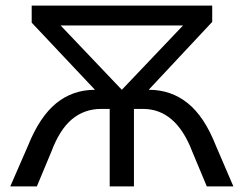

<svg xmlns="http://www.w3.org/2000/svg" viewBox="-20 -664 868 684"><path d="M811.4 0 748.9 -145.4C721.9 -214.1 688.6 -264.3 649.1 -296.2C609.5 -328.1 563.3 -344.1 510.6 -344.1H509.7L736 -586V-644H92.9V-583.3L318.3 -344.1C265.6 -344.1 219.6 -328.1 180.3 -296.2C141.1 -264.3 107.6 -214.1 80 -145.4L16.6 0H111.3L162.8 -123.3C182.5 -176 207 -214.7 236.4 -239.2C265.9 -263.7 300.5 -276 340.4 -276H370.8V0H457.2V-276H489.4C567.9 -276 626.5 -225.1 665.2 -123.3L716.7 0ZM414 -344.1 196 -573.2H632Z"/></svg>

Font: Montserrat Ace
Style: Regular
Weight: 500
Designer: Julieta Ulanovsky
Foundry: Julieta Ulanovsky
Version: Version 1